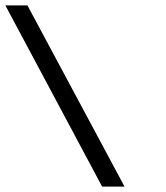

<svg xmlns="http://www.w3.org/2000/svg" viewBox="-334 -687 613 707"><path d="M124.5 0 -232.9 -667H-314.2L42 0Z"/></svg>

Font: Din Kursivschrift
Style: BreitLeft
Weight: 400
Version: Version 1.089